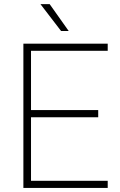

<svg xmlns="http://www.w3.org/2000/svg" viewBox="-20 -926 593 946"><path d="M318.4 -773.4H280.8L179.2 -905.8H224.6ZM510.7 -675.8H132.8V-383.8H463.9V-348.1H132.8V-35.2H510.7V0H95.2V-710.9H510.7Z"/></svg>

Font: Robert Sans ExtraLight
Style: Regular
Weight: 250
Designer: Christian Robertson (extended by Adam Twardoch)
Foundry: Google
Version: Version 12.135;April 2, 2019;FontCreator 11.5.0.2425 64-bit;